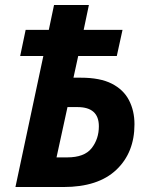

<svg xmlns="http://www.w3.org/2000/svg" viewBox="-20 -751 605 771"><path d="M42 0 154 -526H61L83 -631H176L197 -731H337L316 -631H472L449 -526H294L275 -439H305Q382 -439 429 -415Q476 -391 498 -348.5Q520 -306 520 -252Q520 -138 447 -69Q374 0 235 0ZM250 -119Q319 -119 348 -156Q377 -193 377 -244Q377 -321 291 -321H251L207 -119Z"/></svg>

Font: Noto Sans SemiCondensed
Style: Bold Italic
Weight: 700
Width: 4
Italic angle: -12°
Designer: Monotype Design Team
Foundry: Monotype Imaging Inc.
Version: Version 2.013; ttfautohint (v1.8.4.7-5d5b)